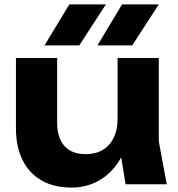

<svg xmlns="http://www.w3.org/2000/svg" viewBox="-20 -832 806 867"><path d="M303 15Q223 15 167 -17.5Q111 -50 81.5 -110Q52 -170 52 -252V-570H238V-279Q238 -210 271 -173Q304 -136 366 -136Q412 -136 444 -155Q476 -174 493.5 -210Q511 -246 511 -295L569 -264Q559 -174 521.5 -111.5Q484 -49 427.5 -17Q371 15 303 15ZM547 0 511 -222V-570H697V-194L733 0ZM293 -812H458L338 -627H181ZM531 -812H697L577 -627H420Z"/></svg>

Font: Unbounded SemiBold
Style: Regular
Weight: 600
Designer: Luke Prowse, Jean-Baptiste Morizot, Fátima Lázaro, Florian Runge
Foundry: NaN
Version: Version 1.700